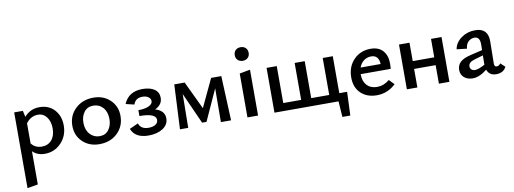

<svg xmlns="http://www.w3.org/2000/svg" viewBox="-70 -1061 4727 1765"><g transform="rotate(-10 2294.0 -179.0)"><path d="M304 -425Q391 -425 443.5 -367.5Q496 -310 496 -221Q496 -124 433.5 -59Q371 6 281 6Q211 6 167 -38V272L68 289V-418H149L162 -360Q218 -425 304 -425ZM265 -64Q323 -64 357 -104Q391 -144 391 -212Q391 -275 360.5 -317Q330 -359 279 -359Q212 -359 167 -299V-111Q203 -64 265 -64Z M791 6Q696 6 634.5 -53Q573 -112 573 -203Q573 -299 639.5 -362Q706 -425 808 -425Q902 -425 963.5 -366Q1025 -307 1025 -217Q1025 -120 959 -57Q893 6 791 6ZM805 -66Q860 -66 890 -106.5Q920 -147 920 -206Q920 -273 884.5 -313Q849 -353 794 -353Q739 -353 708.5 -313Q678 -273 678 -214Q678 -147 714.5 -106.5Q751 -66 805 -66Z M1349 -220Q1436 -194 1436 -122Q1436 -63 1383 -28.5Q1330 6 1249 6Q1124 6 1089 -84L1170 -121Q1189 -64 1261 -64Q1303 -64 1326.5 -80Q1350 -96 1350 -122Q1350 -185 1196 -185V-240Q1260 -240 1295 -257.5Q1330 -275 1330 -301Q1330 -324 1309 -339.5Q1288 -355 1253 -355Q1188 -355 1169 -297L1090 -316Q1136 -425 1266 -425Q1336 -425 1377 -397Q1418 -369 1418 -317Q1418 -252 1349 -220Z M2019 0H1924L1926 -315L1794 -25H1753L1623 -315L1619 0H1542L1562 -416H1659L1783 -155L1906 -416H2001Z M2156 -583Q2156 -612 2174 -629.5Q2192 -647 2221 -647Q2250 -647 2268 -629.5Q2286 -612 2286 -583Q2286 -555 2268 -537.5Q2250 -520 2221 -520Q2192 -520 2174 -537.5Q2156 -555 2156 -583ZM2172 0V-410L2271 -428V0Z M3042 -73H3115L3106 147H3032L3022 0H2424V-418H2519V-73H2686V-418H2780V-73H2948V-418H3042Z M3511 -113 3557 -66Q3481 6 3380 6Q3288 6 3231.5 -48Q3175 -102 3175 -195Q3175 -296 3237.5 -360.5Q3300 -425 3395 -425Q3470 -425 3509.5 -380.5Q3549 -336 3549 -261Q3549 -229 3546 -211H3266V-207Q3266 -143 3301 -106Q3336 -69 3396 -69Q3457 -69 3511 -113ZM3389 -355Q3349 -355 3319.5 -332.5Q3290 -310 3276 -271H3463Q3458 -355 3389 -355Z M3959 -418H4057V0H3959V-173H3758V0H3660V-418H3758V-246H3959Z M4546 -86 4588 -47Q4561 6 4495 6Q4429 6 4409 -51Q4337 6 4276 6Q4225 6 4194.5 -21Q4164 -48 4164 -92Q4164 -134 4193 -163Q4222 -192 4294 -209L4403 -235L4404 -287Q4405 -360 4353 -360Q4323 -360 4298 -338.5Q4273 -317 4269 -272L4174 -283Q4185 -345 4241.5 -385.5Q4298 -426 4371 -426Q4493 -426 4491 -300L4488 -94Q4488 -64 4510 -64Q4533 -64 4546 -86ZM4309 -66Q4340 -66 4401 -99V-111L4402 -186L4317 -161Q4263 -145 4263 -107Q4263 -88 4276 -77Q4289 -66 4309 -66Z"/></g></svg>

Font: EauTest Semibold
Style: Regular
Weight: 600
Designer: Christian Thalmann (Catharsis Fonts)
Version: Version 0.001;PS 000.001;hotconv 1.0.88;makeotf.lib2.5.64775